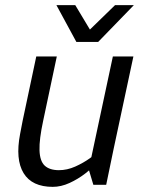

<svg xmlns="http://www.w3.org/2000/svg" viewBox="-20 -720 550 748"><path d="M68.3 -250H148.3Q132.5 -177 133.9 -134.6Q135.3 -92.2 154.3 -74.6Q173.3 -57 210 -57L186 8Q104.5 8 71.9 -45.5Q39.3 -99 58.3 -198ZM422.7 -140 325.7 -60 419.7 -500H499.7ZM148.3 -250H68.3L121.3 -500H201.3ZM325.7 -60 422.7 -140 393.7 0H343.7ZM387.3 -150 411.5 -141.7Q411.5 -141.7 398.9 -126.5Q386.3 -111.3 364 -89.1Q341.7 -66.8 312.8 -44.6Q284 -22.3 251 -7.2Q218 8 185 8L209 -57Q241.5 -57 272.9 -71Q304.3 -85 330.2 -103.5Q356 -122 371.7 -136Q387.3 -150 387.3 -150ZM280.8 -556.7 428.2 -700H501.5L362.5 -556.7ZM359.2 -556.7H277.5L199.8 -700H273.2Z"/></svg>

Font: Epunda Sans Light
Style: Italic
Weight: 300
Italic angle: -12.0243°
Designer: Simon Atzbach
Foundry: typofactur
Version: Version 2.204